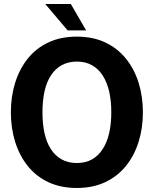

<svg xmlns="http://www.w3.org/2000/svg" viewBox="-20 -922 763 954"><path d="M362 12Q282 12 221 -16.5Q160 -45 118.5 -96.5Q77 -148 55.5 -216.5Q34 -285 34 -364Q34 -443 55.5 -511.5Q77 -580 118.5 -631.5Q160 -683 221 -711.5Q282 -740 362 -740Q441 -740 502 -711.5Q563 -683 605 -631.5Q647 -580 668.5 -511.5Q690 -443 690 -364Q690 -285 668.5 -216.5Q647 -148 605 -96.5Q563 -45 502 -16.5Q441 12 362 12ZM362 -112Q405 -112 437 -130Q469 -148 490.5 -181.5Q512 -215 522.5 -261Q533 -307 533 -364Q533 -421 522.5 -467Q512 -513 490.5 -546.5Q469 -580 437 -598Q405 -616 362 -616Q319 -616 286.5 -598Q254 -580 232.5 -546.5Q211 -513 201 -467Q191 -421 191 -364Q191 -307 201 -261Q211 -215 232.5 -181.5Q254 -148 286.5 -130Q319 -112 362 -112ZM316 -771 205 -902H332L408 -771Z"/></svg>

Font: Murecho Thin SemiBold
Style: Regular
Weight: 600
Version: Version 1.010